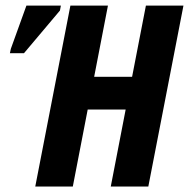

<svg xmlns="http://www.w3.org/2000/svg" viewBox="-20 -679 688 699"><path d="M383.3 0 437.5 -280.3H299.3L245.1 0H108.4L236.3 -658.7H373L322.8 -399.4H460.9L511.2 -658.7H647.9L520 0ZM16.1 -485.4 19.5 -501.5 76.2 -658.7H201.7L198.2 -640.6L67.4 -485.4Z"/></svg>

Font: Liberation Mono
Style: Bold Italic
Weight: 700
Italic angle: -12°
Monospace: yes
Designer: Steve Matteson
Foundry: Ascender Corporation
Version: Version 2.1.5